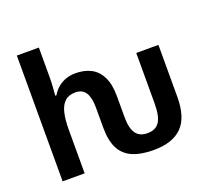

<svg xmlns="http://www.w3.org/2000/svg" viewBox="-130 -920 1180 1090"><g transform="rotate(-20 460.5 -375.0)"><path d="M622 10Q545 10 494.5 -12Q444 -34 419.5 -81.5Q395 -129 395 -205V-328Q395 -389 375.5 -419.5Q356 -450 314 -450Q274 -450 250.5 -428.5Q227 -407 217 -365.5Q207 -324 207 -265V0H74V-760H207V-580Q207 -553 205 -525Q203 -497 201 -471H208Q224 -498 246 -516Q268 -534 294.5 -543Q321 -552 351 -552Q406 -552 445.5 -531Q485 -510 507 -465Q529 -420 529 -350V-221Q529 -155 551.5 -123.5Q574 -92 621 -92Q671 -92 693.5 -126Q716 -160 716 -237V-542H850V-228Q850 -104 793 -47Q736 10 622 10Z"/></g></svg>

Font: Noto Sans Display SemiBold
Style: Regular
Weight: 600
Designer: Monotype Design Team
Foundry: Monotype Imaging Inc.
Version: Version 2.003